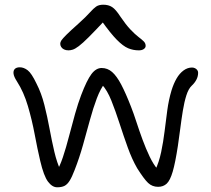

<svg xmlns="http://www.w3.org/2000/svg" viewBox="-20 -781 897 816"><path d="M223 15Q202 15 184 -9Q166 -33 151 -97Q139 -148 127.5 -209.5Q116 -271 98.5 -330.5Q81 -390 52 -435Q39 -455 37.5 -468Q36 -481 43 -488Q50 -495 64 -495Q81 -495 97.5 -482.5Q114 -470 135 -426Q156 -385 168.5 -335.5Q181 -286 190.5 -234.5Q200 -183 211 -136Q222 -89 239 -53L219 -50Q234 -73 247.5 -113.5Q261 -154 273.5 -202.5Q286 -251 299 -297Q312 -343 325 -377Q349 -440 368.5 -466Q388 -492 412 -492Q437 -492 456.5 -475Q476 -458 495 -422Q514 -386 537 -327Q548 -299 560 -262Q572 -225 586 -187Q600 -149 616 -115.5Q632 -82 651 -60L639 -56Q656 -92 665 -135Q674 -178 679.5 -223Q685 -268 691 -312.5Q697 -357 709 -397Q718 -426 730.5 -447.5Q743 -469 760 -481.5Q777 -494 796 -494Q803 -494 809 -491Q815 -488 818.5 -483Q822 -478 822 -472Q822 -456 814.5 -442Q807 -428 795 -417Q781 -404 772 -375.5Q763 -347 757 -310Q751 -273 746 -233.5Q741 -194 736 -161Q725 -89 714 -51.5Q703 -14 688.5 -0.5Q674 13 652 13Q627 13 609.5 -3.5Q592 -20 563 -66Q541 -104 523 -154Q505 -204 488 -256.5Q471 -309 453.5 -353Q436 -397 413 -422L426 -428Q407 -404 391.5 -363Q376 -322 362 -270.5Q348 -219 332.5 -164Q317 -109 297 -58Q286 -29 276 -13Q266 3 254 9Q242 15 223 15ZM271 -567Q260 -567 252 -571Q244 -575 240 -581.5Q236 -588 236 -595Q236 -602 241 -609.5Q246 -617 262.5 -633.5Q279 -650 315 -682Q346 -710 361.5 -727.5Q377 -745 388.5 -753Q400 -761 419 -761Q441 -761 456.5 -751Q472 -741 492 -710Q515 -676 534.5 -655.5Q554 -635 568.5 -624Q583 -613 591 -605Q599 -597 599 -586Q599 -578 591 -572.5Q583 -567 570 -567Q546 -567 524.5 -576Q503 -585 476 -612.5Q449 -640 410 -695L427 -696Q384 -650 357.5 -623.5Q331 -597 315 -585Q299 -573 289 -570Q279 -567 271 -567Z"/></svg>

Font: Shantell Sans Light
Style: Regular
Weight: 300
Designer: Stephen Nixon, Anya Danilova, Shantell Martin
Foundry: Arrow Type
Version: Version 1.011;[c5ecc13dd]